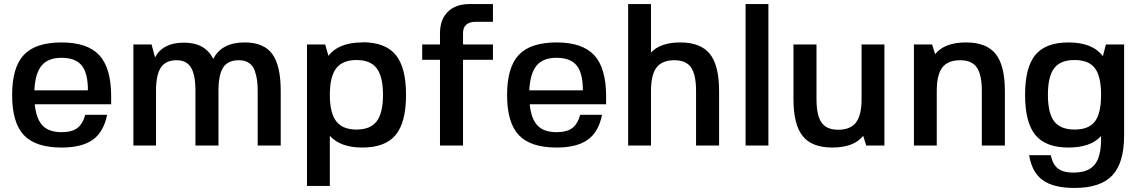

<svg xmlns="http://www.w3.org/2000/svg" viewBox="-20 -720 5652 950"><path d="M530 -204H152Q159 -132 190.5 -99Q222 -66 285 -66Q335 -66 362 -86Q389 -106 402 -152H510Q493 -67 439 -28.5Q385 10 285 10Q156 10 98 -51.5Q40 -113 40 -250Q40 -387 98 -448.5Q156 -510 285 -510Q413 -510 471.5 -446.5Q530 -383 530 -243ZM284 -434Q218 -434 186 -395.5Q154 -357 150 -273H415Q415 -359 384 -396.5Q353 -434 284 -434Z M752 -270V0H640V-500H730L747 -436Q786 -509 890 -509Q996 -509 1035 -428Q1076 -510 1191 -510Q1285 -510 1327 -453Q1369 -396 1369 -270V0H1255V-270Q1255 -300 1252 -322.5Q1249 -345 1240.5 -370Q1232 -395 1212 -408.5Q1192 -422 1162 -422Q1108 -422 1084.5 -386.5Q1061 -351 1061 -270V0H947V-270Q947 -350 925 -386Q903 -422 854 -422Q800 -422 776 -386Q752 -350 752 -270Z M1773 -510V-511Q1886 -511 1937.5 -449Q1989 -387 1989 -251Q1989 -114 1937.5 -52Q1886 10 1773 10Q1664 10 1612 -48V200H1499V-500H1589L1605 -444Q1656 -510 1773 -510ZM1844 -382Q1813 -423 1744 -423Q1675 -423 1643.5 -382Q1612 -341 1612 -251Q1612 -161 1643.5 -120Q1675 -79 1744 -79Q1813 -79 1844 -120Q1875 -161 1875 -251Q1875 -341 1844 -382Z M2334 -612Q2271 -612 2271 -555V-500H2419V-424H2271V0H2157V-424H2069V-500H2157V-555Q2157 -623 2195.5 -661.5Q2234 -700 2304 -700H2419V-612Z M2979 -204H2601Q2608 -132 2639.5 -99Q2671 -66 2734 -66Q2784 -66 2811 -86Q2838 -106 2851 -152H2959Q2942 -67 2888 -28.5Q2834 10 2734 10Q2605 10 2547 -51.5Q2489 -113 2489 -250Q2489 -387 2547 -448.5Q2605 -510 2734 -510Q2862 -510 2920.5 -446.5Q2979 -383 2979 -243ZM2733 -434Q2667 -434 2635 -395.5Q2603 -357 2599 -273H2864Q2864 -359 2833 -396.5Q2802 -434 2733 -434Z M3089 0H3088V-700H3201V-460Q3248 -510 3346 -510Q3447 -510 3492.5 -453Q3538 -396 3538 -270V0H3424V-270Q3424 -351 3399 -386.5Q3374 -422 3317 -422Q3256 -422 3228.5 -386Q3201 -350 3201 -270V0Z M3669 0V-700H3782V0Z M4251 -48Q4205 10 4098 10Q3997 10 3951.5 -47Q3906 -104 3906 -230V-500H4020V-230Q4020 -149 4045 -113.5Q4070 -78 4127 -78Q4188 -78 4215.5 -114Q4243 -150 4243 -230V-500H4356V0H4266Z M4607 -452Q4653 -510 4760 -510Q4861 -510 4906.5 -453Q4952 -396 4952 -270V0H4838V-270Q4838 -351 4813 -386.5Q4788 -422 4731 -422Q4670 -422 4642.5 -386Q4615 -350 4615 -270V0H4502V-500H4592Z M5267 10Q5154 10 5103 -52Q5052 -114 5052 -251Q5052 -387 5103 -448.5Q5154 -510 5267 -510Q5386 -510 5437 -442L5452 -500H5542V-50Q5542 86 5483.5 148Q5425 210 5297 210Q5193 210 5139.5 171.5Q5086 133 5072 48H5179Q5189 94 5215 114Q5241 134 5291 134Q5364 134 5396 95Q5428 56 5428 -31V-47Q5377 10 5267 10ZM5428 -251Q5428 -342 5397.5 -382.5Q5367 -423 5297 -423Q5227 -423 5196 -382.5Q5165 -342 5165 -251Q5165 -160 5196 -119.5Q5227 -79 5297 -79Q5367 -79 5397.5 -119Q5428 -159 5428 -251Z"/></svg>

Font: Fivo Sans Med
Style: Regular
Weight: 450
Designer: Alexander Slobzheninov
Foundry: Alexander Slobzheninov
Version: 1.0